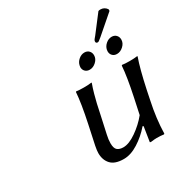

<svg xmlns="http://www.w3.org/2000/svg" viewBox="-174 -885 987 1031"><g transform="rotate(-30 319.0 -369.5)"><path d="M578.1 -747.1H579.1Q583 -749 590.8 -749Q615.2 -749 629.9 -728V-717.8L517.1 -620.1Q504.4 -609.4 499.3 -606Q494.1 -602.5 490.2 -603Q485.8 -603 482.9 -605.5Q480 -607.9 480 -611.8Q479.5 -616.7 481.2 -620.6Q482.9 -624.5 488.3 -630.9Q493.7 -637.2 496.1 -640.1ZM475.1 -92.8 473.1 -91.8Q436.5 -49.3 389.9 -19.8Q343.3 9.8 299.8 9.8Q245.1 9.8 220.5 -16.6Q195.8 -43 195.8 -85.9Q195.8 -101.1 201.2 -128.9L227.1 -250Q251.5 -365.2 255.9 -430.2L258.8 -433.1Q275.4 -430.2 305.2 -430.2Q333 -430.2 353 -433.1L354 -430.2Q344.7 -405.3 335.9 -373.5Q327.1 -341.8 322.5 -321.3Q317.9 -300.8 307.1 -250L285.2 -149.9Q278.8 -122.6 278.8 -99.1Q278.8 -67.9 292 -56.9Q305.2 -45.9 329.1 -45.9Q363.8 -45.9 409.9 -77.9Q456.1 -109.9 490.2 -151.9L511.2 -250Q535.6 -365.2 540 -430.2L543 -433.1Q559.6 -430.2 588.9 -430.2Q617.2 -430.2 637.2 -433.1L638.2 -430.2Q616.2 -369.1 590.8 -250L579.1 -192.9Q557.1 -90.8 555.2 0L551.8 2.9Q532.2 0 507.8 0Q493.2 0 473.1 2.9Q464.8 2.9 464.8 1V0L479 -89.8ZM344.2 -543.9Q348.1 -563.5 364.7 -577.6Q381.3 -591.8 400.9 -591.8Q418 -591.8 428.5 -580.8Q439 -569.8 439 -553.2Q439 -531.2 420.7 -514.2Q402.3 -497.1 380.9 -497.1Q363.8 -497.1 353.3 -507.6Q342.8 -518.1 342.8 -534.2Q342.8 -538.1 344.2 -543.9ZM513.2 -543.9Q517.1 -563.5 533.7 -577.6Q550.3 -591.8 569.8 -591.8Q586.9 -591.8 597.4 -580.8Q607.9 -569.8 607.9 -553.2Q607.9 -531.2 589.6 -514.2Q571.3 -497.1 549.8 -497.1Q532.7 -497.1 522.5 -507.6Q512.2 -518.1 512.2 -534.2Q512.2 -540 513.2 -543.9Z"/></g></svg>

Font: Linear Smooth
Style: Italic
Weight: 400
Designer: Philipp H. Poll, Flanker
Foundry: Philipp H. Poll, reworked by Flanker
Version: Version 1.061 | FøM Fix